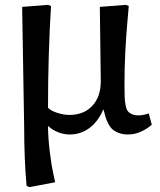

<svg xmlns="http://www.w3.org/2000/svg" viewBox="-20 -537 656 787"><path d="M101.1 230 88.9 225.1Q79.1 116.2 79.1 -14.2L70.8 -508.8L176.8 -517.1L189 -512.2Q176.8 -310.5 176.8 -95.2Q189.9 -82 216.1 -74Q242.2 -65.9 264.2 -65.9Q323.7 -65.9 358.4 -103.3Q393.1 -140.6 393.1 -204.1L389.2 -508.8L496.1 -517.1L507.8 -512.2Q507.8 -509.3 502.4 -450.2Q497.1 -391.1 493.7 -325Q490.2 -258.8 490.2 -188Q490.2 -156.7 491 -139.4Q491.7 -122.1 494.9 -105.2Q498 -88.4 504.4 -80.8Q510.7 -73.2 521.5 -68.6Q532.2 -64 548.8 -64Q564 -64 589.8 -71.8L602.1 -25.9Q585.4 -10.3 559.3 2Q533.2 14.2 503.9 14.2Q482.9 14.2 466.6 7.8Q450.2 1.5 440.7 -7.1Q431.2 -15.6 423.6 -30.8Q416 -45.9 412.6 -57.1Q409.2 -68.4 404.8 -86.9H402.8Q380.9 -37.1 345.5 -11.5Q310.1 14.2 266.1 14.2Q240.2 14.2 216.6 4.4Q192.9 -5.4 178.2 -20H176.8Q177.2 32.2 184.6 89.6Q191.9 147 199.2 178.7L206.1 210Z"/></svg>

Font: Literata Book Medium
Style: Regular
Weight: 500
Designer: Latin by Veronika Burian and Jose Scaglione. Greek by Irene Vlachou. Cyrillic by Vera Evstafieva
Foundry: TypeTogether
Version: Version 2.003;PS 002.003;hotconv 1.0.88;makeotf.lib2.5.64775